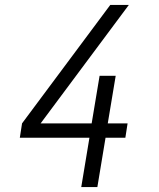

<svg xmlns="http://www.w3.org/2000/svg" viewBox="-20 -755 640 775"><path d="M308 0 341 -199H60L69 -257L425 -735H500L144 -257H350L382 -449H447L415 -257H495L486 -199H406L373 0Z"/></svg>

Font: Iosevka Light Extended
Style: Italic
Weight: 300
Width: 7
Italic angle: -9°
Monospace: yes
Designer: Belleve Invis
Foundry: Belleve Invis
Version: Version 32.5.0; ttfautohint (v1.8.4)